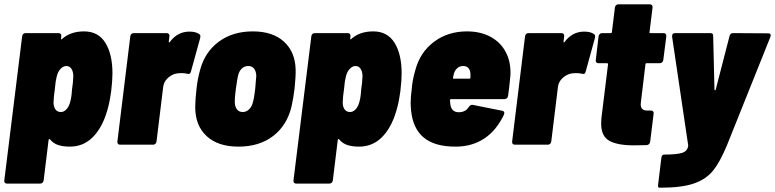

<svg xmlns="http://www.w3.org/2000/svg" viewBox="-31 -674 3605 893"><path d="M486 -249Q481 -215 477 -196Q473 -177 466 -154Q443 -78 399.5 -35Q356 8 294 8Q264 8 241 1Q218 -6 201 -26Q200 -28 197.5 -27Q195 -26 195 -23L172 165Q171 172 166.5 176Q162 180 155 180H2Q-5 180 -8.5 176Q-12 172 -11 165L72 -505Q73 -512 77 -516Q81 -520 88 -520H241Q248 -520 251.5 -516Q255 -512 254 -505L253 -495Q252 -492 254 -491Q256 -490 258 -493Q297 -528 360 -528Q426 -528 459 -475Q492 -422 492 -333Q492 -299 486 -249ZM304 -259Q309 -289 310 -319Q310 -340 301.5 -353.5Q293 -367 278 -367Q263 -367 250.5 -353.5Q238 -340 233 -319Q229 -303 228 -295L224 -259Q219 -227 218 -198Q218 -177 227 -165Q236 -153 252 -153Q266 -153 277.5 -165Q289 -177 295 -198Q300 -215 302 -234.5Q304 -254 304 -259Z M895 -516Q901 -512 901 -505Q901 -500 900 -497L857 -341Q855 -333 850.5 -331Q846 -329 839 -331Q829 -334 812 -334Q794 -334 781 -330Q761 -323 746 -307.5Q731 -292 728 -270L697 -16Q696 -9 691.5 -5Q687 -1 681 -1H527Q521 -1 517.5 -5Q514 -9 515 -16L575 -505Q576 -512 580 -516Q584 -520 591 -520H744Q751 -520 754.5 -516Q758 -512 757 -505L754 -481Q754 -477 755.5 -476.5Q757 -476 759 -479Q795 -527 850 -527Q879 -527 895 -516Z M877 -176Q877 -209 883 -261Q888 -308 900 -350Q922 -432 986.5 -480Q1051 -528 1145 -528Q1238 -528 1290 -480Q1342 -432 1344 -351Q1345 -319 1339 -262Q1334 -220 1325 -179Q1304 -91 1239.5 -41.5Q1175 8 1078 8Q983 8 930 -41Q877 -90 877 -176ZM1146 -201Q1150 -216 1152.5 -235Q1155 -254 1156 -261Q1160 -304 1161 -322Q1160 -343 1150.5 -355Q1141 -367 1124 -367Q1106 -367 1093.5 -355Q1081 -343 1076 -322Q1073 -310 1066 -261Q1065 -253 1063 -234.5Q1061 -216 1061 -201Q1061 -179 1070.5 -166Q1080 -153 1098 -153Q1115 -153 1128 -166Q1141 -179 1146 -201Z M1831 -249Q1826 -215 1822 -196Q1818 -177 1811 -154Q1788 -78 1744.5 -35Q1701 8 1639 8Q1609 8 1586 1Q1563 -6 1546 -26Q1545 -28 1542.5 -27Q1540 -26 1540 -23L1517 165Q1516 172 1511.5 176Q1507 180 1500 180H1347Q1340 180 1336.5 176Q1333 172 1334 165L1417 -505Q1418 -512 1422 -516Q1426 -520 1433 -520H1586Q1593 -520 1596.5 -516Q1600 -512 1599 -505L1598 -495Q1597 -492 1599 -491Q1601 -490 1603 -493Q1642 -528 1705 -528Q1771 -528 1804 -475Q1837 -422 1837 -333Q1837 -299 1831 -249ZM1649 -259Q1654 -289 1655 -319Q1655 -340 1646.5 -353.5Q1638 -367 1623 -367Q1608 -367 1595.5 -353.5Q1583 -340 1578 -319Q1574 -303 1573 -295L1569 -259Q1564 -227 1563 -198Q1563 -177 1572 -165Q1581 -153 1597 -153Q1611 -153 1622.5 -165Q1634 -177 1640 -198Q1645 -215 1647 -234.5Q1649 -254 1649 -259Z M2332 -228Q2331 -221 2326.5 -217Q2322 -213 2316 -213H2067Q2062 -213 2062 -208Q2062 -200 2064 -186Q2070 -152 2103 -152Q2134 -152 2149 -176Q2158 -189 2169 -186L2304 -159Q2311 -158 2313.5 -153Q2316 -148 2313 -141Q2278 -67 2221 -29.5Q2164 8 2088 8Q1990 8 1939.5 -34.5Q1889 -77 1881 -160Q1879 -182 1879 -195Q1879 -222 1884 -260Q1887 -302 1901 -349Q1923 -431 1987.5 -479.5Q2052 -528 2141 -528Q2205 -528 2252 -502Q2299 -476 2322.5 -429.5Q2346 -383 2343 -324Q2337 -258 2332 -228ZM2080 -331 2076 -313Q2075 -308 2079 -308H2153Q2157 -308 2157 -313V-331Q2156 -348 2147.5 -357.5Q2139 -367 2123 -367Q2108 -367 2096.5 -357.5Q2085 -348 2080 -331Z M2731 -516Q2737 -512 2737 -505Q2737 -500 2736 -497L2693 -341Q2691 -333 2686.5 -331Q2682 -329 2675 -331Q2665 -334 2648 -334Q2630 -334 2617 -330Q2597 -323 2582 -307.5Q2567 -292 2564 -270L2533 -16Q2532 -9 2527.5 -5Q2523 -1 2517 -1H2363Q2357 -1 2353.5 -5Q2350 -9 2351 -16L2411 -505Q2412 -512 2416 -516Q2420 -520 2427 -520H2580Q2587 -520 2590.5 -516Q2594 -512 2593 -505L2590 -481Q2590 -477 2591.5 -476.5Q2593 -476 2595 -479Q2631 -527 2686 -527Q2715 -527 2731 -516Z M3038 -380H2977Q2971 -380 2971 -375L2950 -200Q2949 -196 2949 -189Q2949 -160 2978 -160H2996Q3003 -160 3006.5 -156Q3010 -152 3009 -145L2993 -15Q2991 -1 2977 1L2917 2Q2840 2 2802.5 -19.5Q2765 -41 2765 -99Q2765 -114 2766 -123L2797 -375Q2797 -380 2792 -380H2753Q2746 -380 2742.5 -384Q2739 -388 2740 -395L2753 -505Q2754 -512 2758.5 -516Q2763 -520 2770 -520H2809Q2815 -520 2815 -525L2829 -639Q2830 -646 2834.5 -650Q2839 -654 2845 -654H2991Q2998 -654 3001.5 -650Q3005 -646 3004 -639L2990 -525Q2988 -520 2994 -520H3055Q3062 -520 3065.5 -516Q3069 -512 3068 -505L3054 -395Q3053 -388 3048.5 -384Q3044 -380 3038 -380Z M3030 184 3045 60Q3046 53 3049 49Q3052 45 3057 45Q3116 45 3141.5 37Q3167 29 3170 3L3169 -3L3095 -503V-507Q3095 -520 3109 -520H3273Q3287 -520 3286 -506L3292 -258Q3292 -254 3294.5 -254Q3297 -254 3298 -258L3362 -506Q3365 -520 3379 -520L3542 -519Q3558 -519 3552 -502L3350 2Q3318 79 3286 119Q3254 159 3197.5 179Q3141 199 3041 199H3035Q3028 199 3030 184Z"/></svg>

Font: Barlow Semi Condensed Black
Style: Italic
Weight: 900
Width: 4
Italic angle: -7°
Designer: Jeremy Tribby
Foundry: Tribby Type
Version: Version 1.408